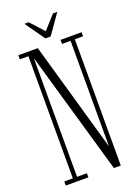

<svg xmlns="http://www.w3.org/2000/svg" viewBox="-157 -904 696 969"><g transform="rotate(-20 190.5 -419.0)"><path d="M21.5 0V-22H67.5V-678H21.5V-700H126L294 -111.5V-678H248V-700H361V-678H317V0H280L90 -659V-22H143V0ZM179 -733 104.5 -838.5H127.5L193 -766.5L258 -838.5H281L207 -733Z"/></g></svg>

Font: Imbue 50pt ExtraLight
Style: Regular
Weight: 200
Designer: Tyler Finck
Foundry: Etcetera Type Company
Version: Version 1.102; ttfautohint (v1.8.3)